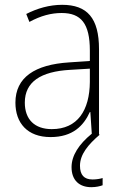

<svg xmlns="http://www.w3.org/2000/svg" viewBox="-20 -559 508 797"><path d="M312 129C312 82 346 41 394 0L391 -1V-355C391 -484 342 -539 238 -539C185 -539 134 -524 89 -501L102 -468C150 -494 193 -505 236 -505C316 -505 353 -462 353 -349V-306L267 -300C125 -291 44 -238 44 -133C44 -49 93 10 190 10C282 10 327 -37 353 -94H355L361 -4C307 40 277 87 277 135C277 189 309 218 359 218C379 218 395 214 406 210V180C397 183 381 186 364 186C329 186 312 167 312 129ZM270 -269 353 -274V-219C352 -101 302 -23 195 -23C124 -23 83 -63 83 -133C83 -220 150 -262 270 -269Z"/></svg>

Font: Noto Sans Malayalam SemiCondensed ExtraLight
Style: Regular
Weight: 200
Width: 4
Designer: Jelle Bosma - Monotype Design Team
Foundry: Monotype Imaging Inc.
Version: Version 2.104